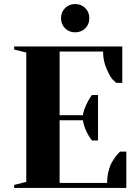

<svg xmlns="http://www.w3.org/2000/svg" viewBox="-20 -930 685 950"><path d="M275 -360H390Q394 -384 405.5 -409Q417 -434 426 -447L435 -460H465V-235H435Q400 -280 390 -335H275V-25H510Q510 -54 516.5 -81Q523 -108 532.5 -125Q542 -142 552 -155Q562 -168 568 -174L575 -180H605V0H50V-15L110 -30V-670L50 -685V-700H585V-520H555Q548 -526 537 -537Q526 -548 508 -588Q490 -628 490 -675H275ZM302 -790Q282 -810 282 -840Q282 -870 302 -890Q322 -910 352 -910Q382 -910 402 -890Q422 -870 422 -840Q422 -810 402 -790Q382 -770 352 -770Q322 -770 302 -790Z"/></svg>

Font: Yeseva One
Style: Regular
Weight: 400
Designer: Jovanny Lemonad
Foundry: Jovanny Lemonad
Version: Version 2.000